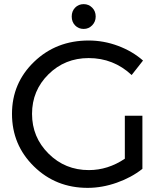

<svg xmlns="http://www.w3.org/2000/svg" viewBox="-20 -902 791 929"><path d="M385 -762Q360 -762 343.5 -779Q327 -796 327 -822Q327 -848 343.5 -865Q360 -882 385 -882Q409 -882 426 -865Q443 -848 443 -822Q443 -797 426 -779.5Q409 -762 385 -762ZM584 -134V-342H669V-85Q616 -43 545 -18Q474 7 404 7Q250 7 144 -97Q38 -201 38 -351Q38 -500 145 -603Q252 -706 409 -706Q482 -706 551.5 -680Q621 -654 672 -609L617 -539Q529 -621 409 -621Q294 -621 214.5 -542.5Q135 -464 135 -351Q135 -238 215 -158.5Q295 -79 410 -79Q502 -79 584 -134Z"/></svg>

Font: Montserrat arm
Style: Regular
Weight: 400
Designer: Julieta Ulanovsky
Foundry: Julieta Ulanovsky
Version: Version 6.000;PS 006.000;hotconv 1.0.88;makeotf.lib2.5.64775